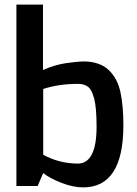

<svg xmlns="http://www.w3.org/2000/svg" viewBox="-20 -805 595 831"><path d="M166 -785V-502Q218 -525 267.5 -532Q317 -539 346.5 -539Q376 -539 404 -529.5Q432 -520 451 -501.5Q470 -483 482.5 -459.5Q495 -436 502 -403Q514 -344 514 -263Q514 6 340 6Q296 6 245 -14Q194 -34 167 -56L143 0H51V-785ZM317 -97Q357 -97 377.5 -137Q398 -177 398 -257Q398 -337 388 -376.5Q378 -416 361.5 -429Q345 -442 317 -442Q235 -442 167 -420V-135Q238 -97 317 -97Z"/></svg>

Font: Exo
Style: DemiBold
Weight: 600
Designer: Natanael Gama
Version: Version 1.00